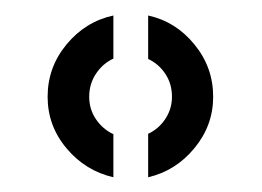

<svg xmlns="http://www.w3.org/2000/svg" viewBox="-20 -828 346 254"><path d="M130 -593.5Q93 -602 68 -631.8Q43 -661.5 43 -700Q43 -739 68 -769.2Q93 -799.5 130 -807.5V-750.5Q116 -744 107 -730.5Q98 -717 98 -700Q98 -683.5 107 -670.2Q116 -657 130 -650.5ZM176 -593.5V-651Q190 -657.5 198.8 -670.8Q207.5 -684 207.5 -700Q207.5 -717 198.8 -730.2Q190 -743.5 176 -750V-807.5Q212.5 -799.5 237.2 -769.2Q262 -739 262 -700Q262 -662 237.2 -632Q212.5 -602 176 -593.5Z"/></svg>

Font: Big Shoulders Stencil Text Thin ExtraBold
Style: Regular
Weight: 800
Version: Version 2.001